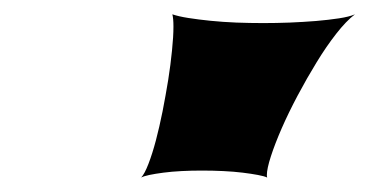

<svg xmlns="http://www.w3.org/2000/svg" viewBox="-20 -828 538 267"><path d="M176.3 -581.1Q181.2 -586.4 186.5 -600.3Q191.9 -614.3 196.8 -632.8Q201.7 -651.4 206.1 -673.3Q210.4 -695.3 213.9 -716.8Q217.3 -738.3 219.2 -757.8Q221.2 -777.3 221.2 -791Q221.2 -802.2 219.7 -808.1Q228 -805.2 241.9 -803Q255.9 -800.8 272.7 -799.1Q289.6 -797.4 308.6 -796.6Q327.6 -795.9 346.2 -795.9Q363.8 -795.9 382.8 -796.6Q401.9 -797.4 419.4 -798.8Q437 -800.3 451.4 -802.5Q465.8 -804.7 473.6 -808.1Q461.4 -798.8 447.5 -781Q433.6 -763.2 420.2 -741.2Q406.7 -719.2 394 -695.3Q381.3 -671.4 371.8 -649.7Q362.3 -627.9 356.7 -610.6Q351.1 -593.3 351.1 -584.5Q351.1 -582 351.6 -581.1Q347.7 -583 338.6 -584.7Q329.6 -586.4 317.4 -587.9Q305.2 -589.4 290.5 -590.1Q275.9 -590.8 260.7 -590.8Q246.1 -590.8 232.4 -590.1Q218.8 -589.4 207.3 -587.9Q195.8 -586.4 187.7 -584.7Q179.7 -583 176.3 -581.1Z"/></svg>

Font: Arbutus
Style: Regular
Weight: 400
Designer: Karolina Lach
Foundry: Sorkin Type Co.
Version: Version 1.002